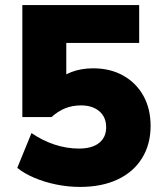

<svg xmlns="http://www.w3.org/2000/svg" viewBox="-20 -725 640 756"><path d="M295 11Q248 11 201.5 1.5Q155 -8 115 -25Q75 -42 48 -64L104 -201Q148 -171 195.5 -155.5Q243 -140 291 -140Q342 -140 370 -162Q398 -184 398 -224Q398 -264 371 -287Q344 -310 299 -310Q265 -310 236.5 -298.5Q208 -287 183 -264H68V-705H528V-556H241V-399H199Q223 -427 261.5 -441.5Q300 -456 347 -456Q414 -456 465 -427.5Q516 -399 544.5 -348Q573 -297 573 -229Q573 -157 539.5 -102.5Q506 -48 443.5 -18.5Q381 11 295 11Z"/></svg>

Font: Nunito Sans 12pt ExtraLight 12pt Black
Style: Regular
Weight: 900
Version: Version 3.101;gftools[0.9.27]